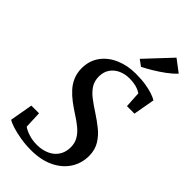

<svg xmlns="http://www.w3.org/2000/svg" viewBox="-304 -1061 1141 1141"><g transform="rotate(45 267.0 -490.0)"><path d="M220.5 11Q174 11 130 3.5Q86 -4 53.8 -14.5Q21.5 -25 9.5 -34L35 -178H99.5L104 -70Q123 -56 154.8 -46Q186.5 -36 222 -36Q253 -36 280.5 -44Q308 -52 329 -68Q350 -84 362.5 -108.2Q375 -132.5 376 -164.5Q377 -201.5 361 -229.5Q345 -257.5 316.5 -281Q288 -304.5 250.5 -328Q221 -347 192.5 -368.5Q164 -390 140.5 -415.8Q117 -441.5 103.2 -473.5Q89.5 -505.5 89 -545Q89 -610 122.8 -656.2Q156.5 -702.5 213.8 -727Q271 -751.5 340.5 -751.5Q388 -751.5 424.5 -745.5Q461 -739.5 486.5 -730.8Q512 -722 526 -713L502 -577.5H439L433 -678.5Q418.5 -690 393 -697.5Q367.5 -705 332 -705Q296.5 -705 265.5 -691.2Q234.5 -677.5 215.5 -650.5Q196.5 -623.5 196 -585Q196 -546 214.2 -517.5Q232.5 -489 264 -465Q295.5 -441 334.5 -416Q373 -391 408.2 -362.8Q443.5 -334.5 466.2 -297.5Q489 -260.5 489.5 -210.5Q489.5 -146 456.5 -96Q423.5 -46 363.2 -17.5Q303 11 220.5 11ZM333 -801.5 294 -830 443.5 -989.5 520 -931.5Q496 -905.5 462.5 -881Q429 -856.5 394.8 -836Q360.5 -815.5 333 -801.5Z"/></g></svg>

Font: Merriweather 48pt Medium
Style: Italic
Weight: 500
Italic angle: -7.8°
Version: Version 2.101